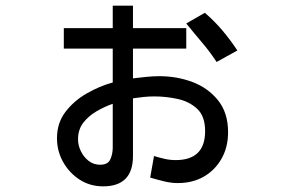

<svg xmlns="http://www.w3.org/2000/svg" viewBox="-20 -615 1040 686"><path d="M348.6 50.8Q301.8 50.8 264.6 26.9Q227.5 2.9 205.6 -36.1Q183.6 -75.2 183.6 -121.1Q183.6 -175.8 213.9 -215.3Q244.1 -254.9 290 -281.2Q335.9 -307.6 382.8 -320.3V-441.4H208V-514.6H382.8V-594.7H455.1V-514.6H645.5V-441.4H455.1V-335Q478.5 -337.9 502.4 -340.3Q526.4 -342.8 549.8 -342.8Q612.3 -342.8 668 -321.8Q723.6 -300.8 759.3 -256.3Q794.9 -211.9 794.9 -142.6Q794.9 -89.8 772 -48.8Q749 -7.8 709 15.6Q668.9 39.1 615.2 39.1Q590.8 39.1 565.4 32.7Q540 26.4 516.6 19.5L530.3 -57.6Q548.8 -51.8 568.4 -47.4Q587.9 -43 607.4 -43Q712.9 -43 712.9 -146.5Q712.9 -199.2 685.1 -225.6Q657.2 -252 615.7 -261.2Q574.2 -270.5 531.2 -270.5Q512.7 -270.5 493.7 -268.6Q474.6 -266.6 455.1 -263.7V-57.6Q455.1 50.8 348.6 50.8ZM753.9 -393.6Q729.5 -430.7 701.2 -463.9Q672.9 -497.1 645.5 -531.2L711.9 -569.3Q746.1 -540 774.9 -505.9Q803.7 -471.7 828.1 -434.6ZM337.9 -26.4Q365.2 -26.4 374 -45.4Q382.8 -64.5 382.8 -87.9V-244.1Q354.5 -234.4 325.7 -217.8Q296.9 -201.2 277.8 -176.8Q258.8 -152.3 258.8 -117.2Q258.8 -95.7 269 -74.7Q279.3 -53.7 296.9 -40Q314.5 -26.4 337.9 -26.4Z"/></svg>

Font: Kosugi
Style: Regular
Weight: 400
Version: Version 4.002